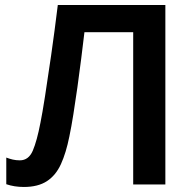

<svg xmlns="http://www.w3.org/2000/svg" viewBox="-20 -734 771 764"><path d="M638 0H510V-606H316Q310 -556 303 -499.5Q296 -443 288 -386.5Q280 -330 272 -279.5Q264 -229 256 -191Q243 -126 222.5 -81Q202 -36 166.5 -13Q131 10 75 10Q37 10 5 -1V-107Q18 -102 31 -99Q44 -96 59 -96Q94 -96 110.5 -134.5Q127 -173 141 -246Q148 -280 159 -350Q170 -420 183.5 -514Q197 -608 210 -714H638Z"/></svg>

Font: Noto Sans SemiBold
Style: Regular
Weight: 600
Designer: Monotype Design Team
Foundry: Monotype Imaging Inc.
Version: Version 2.007